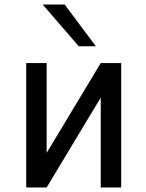

<svg xmlns="http://www.w3.org/2000/svg" viewBox="-20 -824 642 844"><path d="M326.2 -620.6H401.4L264.2 -804.2H167.5ZM95.2 0H185.1L422.9 -395V0H512.7V-546.9H422.9L185.1 -151.9V-546.9H95.2Z"/></svg>

Font: Hack
Style: Regular
Weight: 400
Monospace: yes
Designer: Christopher Simpkins
Foundry: Christopher Simpkins
Version: Version 2.010